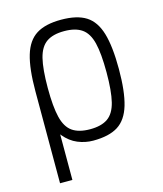

<svg xmlns="http://www.w3.org/2000/svg" viewBox="-120 -720 839 991"><g transform="rotate(-15 300.0 -225.0)"><path d="M300 14Q258 14 218 -2.5Q178 -19 146.5 -57Q115 -95 96 -157Q77 -219 77 -309Q77 -430 98 -500.5Q119 -571 167.5 -601.5Q216 -632 300 -632Q385 -632 433 -601.5Q481 -571 502 -500.5Q523 -430 523 -309Q523 -189 502 -118Q481 -47 433 -16.5Q385 14 300 14ZM77 182V-309H143V182ZM300 -47Q360 -47 394.5 -71Q429 -95 443 -152Q457 -209 457 -309Q457 -410 443 -466.5Q429 -523 394.5 -547Q360 -571 300 -571Q240 -571 205.5 -547Q171 -523 157 -466.5Q143 -410 143 -309Q143 -209 157 -152Q171 -95 205.5 -71Q240 -47 300 -47Z"/></g></svg>

Font: Victor Mono Light
Style: Regular
Weight: 300
Monospace: yes
Designer: Rune Bjørnerås
Version: Version 1.561;gftools[0.9.30]